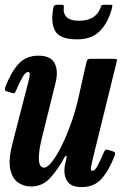

<svg xmlns="http://www.w3.org/2000/svg" viewBox="-23 -765 509 800"><path d="M-0.5 -403.5Q22.5 -463.5 53.8 -498.2Q85 -533 137 -533Q189 -533 205 -500.8Q221 -468.5 208 -418L153 -196Q138 -138 139 -102.2Q140 -66.5 161 -66.5Q174.5 -66.5 194 -91.5Q213.5 -116.5 234 -158Q254.5 -199.5 272.5 -249.5Q290.5 -299.5 302 -349.5L337 -505Q338.5 -512.5 341.5 -516.2Q344.5 -520 353.5 -520H448.5Q460 -520 462.8 -518.2Q465.5 -516.5 463 -507L364 -105Q360 -89 356.5 -71.2Q353 -53.5 361.5 -53.5Q372.5 -53.5 383.5 -74.2Q394.5 -95 409.5 -130Q413 -137.5 415.8 -140.2Q418.5 -143 428.5 -140L446 -135Q454.5 -132.5 456 -128.5Q457.5 -124.5 454.5 -115.5Q431 -55 400.2 -20.2Q369.5 14.5 317 14.5Q270.5 14.5 255.2 -13.2Q240 -41 248 -79L254 -105Q256 -115 252.8 -115.8Q249.5 -116.5 245.5 -109Q218.5 -59 186.2 -23.5Q154 12 106 12Q76 12 51.5 -5Q27 -22 19.2 -63.5Q11.5 -105 32 -179L92.5 -414Q94.5 -420.5 97.5 -432.8Q100.5 -445 100.8 -455Q101 -465 94.5 -465Q83.5 -465 71.2 -444.2Q59 -423.5 43.5 -387Q41 -380.5 38 -377.8Q35 -375 25.5 -378L6.5 -384Q-1.5 -386.5 -2.5 -390.5Q-3.5 -394.5 -0.5 -403.5ZM298.5 -601Q225.5 -601 206.2 -637.2Q187 -673.5 200 -735.5Q202 -745 213.5 -745H235.5Q244 -745 243 -737Q235.5 -678.5 306.5 -678.5Q374.5 -678.5 395 -730.5Q398 -737.5 399.2 -741.2Q400.5 -745 409.5 -745H436.5Q444 -745 444.8 -742.8Q445.5 -740.5 444 -733Q428.5 -672.5 394.2 -636.8Q360 -601 298.5 -601Z"/></svg>

Font: Besley* Condensed Semi
Style: Italic
Weight: 600
Width: 3
Italic angle: -13°
Designer: Owen Earl
Foundry: indestructible type*
Version: Version 3.000; ttfautohint (v1.8.3)